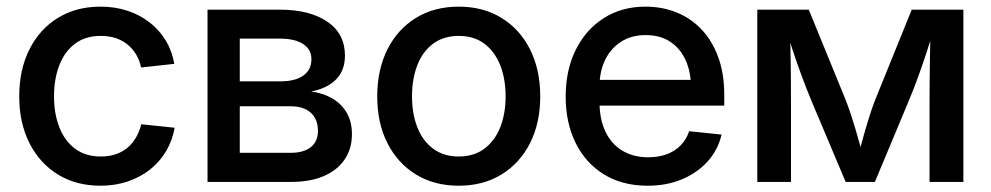

<svg xmlns="http://www.w3.org/2000/svg" viewBox="-20 -559 3045 590"><path d="M289.1 11.7Q213.9 11.7 157.7 -22.9Q101.6 -57.6 70.3 -119.6Q39.1 -181.6 39.1 -262.7Q39.1 -344.7 70.3 -407Q101.6 -469.2 157.7 -503.9Q213.9 -538.6 289.1 -538.6Q333.5 -538.6 371.8 -525.9Q410.2 -513.2 439.9 -490Q469.7 -466.8 489.3 -434.6Q508.8 -402.3 515.6 -362.8L413.6 -351.6Q409.2 -373 398.7 -390.9Q388.2 -408.7 372.6 -421.6Q356.9 -434.6 336.2 -441.7Q315.4 -448.7 289.6 -448.7Q242.7 -448.7 210.7 -424.8Q178.7 -400.9 162.4 -358.9Q146 -316.9 146 -262.7Q146 -209.5 162.4 -167.7Q178.7 -126 210.7 -102.1Q242.7 -78.1 289.6 -78.1Q315.4 -78.1 336.2 -85.2Q356.9 -92.3 372.3 -105.5Q387.7 -118.7 398.2 -137Q408.7 -155.3 414.1 -177.2L516.6 -166.5Q509.8 -127 490.2 -94.2Q470.7 -61.5 440.7 -37.8Q410.6 -14.2 372.1 -1.2Q333.5 11.7 289.1 11.7Z M617.7 0V-529.3H839.8Q931.6 -529.3 985.8 -492.4Q1040 -455.6 1040 -388.2Q1040 -342.3 1012.5 -314.7Q984.9 -287.1 936 -277.8Q971.2 -273.4 999.8 -257.3Q1028.3 -241.2 1044.9 -213.4Q1061.5 -185.5 1061.5 -146.5Q1061.5 -103 1039.6 -69.8Q1017.6 -36.6 975.8 -18.3Q934.1 0 874.5 0ZM716.8 -89.4H873.5Q913.1 -89.4 935.1 -106.9Q957 -124.5 957 -156.2Q957 -192.9 935.1 -212.6Q913.1 -232.4 873.5 -232.4H716.8ZM716.8 -309.1H842.8Q887.2 -309.1 912.1 -326.9Q937 -344.7 937 -377Q937 -407.2 911.4 -423.8Q885.7 -440.4 839.8 -440.4H716.8Z M1389.6 11.7Q1314.5 11.7 1258.1 -22.9Q1201.7 -57.6 1170.4 -119.4Q1139.2 -181.2 1139.2 -262.7Q1139.2 -344.7 1170.4 -407Q1201.7 -469.2 1258.1 -503.9Q1314.5 -538.6 1389.6 -538.6Q1464.8 -538.6 1521.2 -503.9Q1577.6 -469.2 1608.9 -407Q1640.1 -344.7 1640.1 -262.7Q1640.1 -181.2 1608.9 -119.4Q1577.6 -57.6 1521.2 -22.9Q1464.8 11.7 1389.6 11.7ZM1389.6 -78.1Q1436.5 -78.1 1468.5 -102.1Q1500.5 -126 1517.1 -167.7Q1533.7 -209.5 1533.7 -262.7Q1533.7 -316.9 1517.1 -358.6Q1500.5 -400.4 1468.5 -424.6Q1436.5 -448.7 1389.6 -448.7Q1343.3 -448.7 1311 -424.8Q1278.8 -400.9 1262.5 -358.9Q1246.1 -316.9 1246.1 -262.7Q1246.1 -209.5 1262.5 -167.7Q1278.8 -126 1311 -102.1Q1343.3 -78.1 1389.6 -78.1Z M1970.7 11.7Q1892.1 11.7 1835.7 -23.2Q1779.3 -58.1 1748.8 -119.9Q1718.3 -181.6 1718.3 -262.2Q1718.3 -343.3 1749 -405.5Q1779.8 -467.8 1835.2 -503.2Q1890.6 -538.6 1963.4 -538.6Q2014.6 -538.6 2058.6 -521Q2102.5 -503.4 2135.5 -468.8Q2168.5 -434.1 2187 -383.5Q2205.6 -333 2205.6 -267.1V-234.4H1770.5V-313.5H2150.9L2103.5 -288.6Q2103.5 -337.4 2086.9 -374Q2070.3 -410.6 2039.3 -430.9Q2008.3 -451.2 1963.9 -451.2Q1920.4 -451.2 1888.7 -430.9Q1856.9 -410.6 1839.6 -375Q1822.3 -339.4 1822.3 -293.5V-244.6Q1822.3 -192.9 1840.3 -154.8Q1858.4 -116.7 1892.1 -96.2Q1925.8 -75.7 1971.7 -75.7Q2003.9 -75.7 2029.3 -85.2Q2054.7 -94.7 2072 -112.8Q2089.4 -130.9 2097.7 -155.8L2197.3 -145.5Q2186.5 -98.6 2155 -63.5Q2123.5 -28.3 2076.2 -8.3Q2028.8 11.7 1970.7 11.7Z M2307.1 0V-529.3H2465.3L2578.1 -253.4Q2587.4 -229.5 2595 -206.3Q2602.5 -183.1 2609.4 -160.2Q2616.2 -137.2 2622.1 -115.5Q2627.9 -93.8 2633.8 -73.2H2614.7Q2620.6 -93.3 2626.5 -115Q2632.3 -136.7 2638.9 -159.7Q2645.5 -182.6 2653.1 -206.1Q2660.6 -229.5 2669.9 -253.4L2781.7 -529.3H2940.4V0H2836.4V-248.5Q2836.4 -279.8 2836.7 -308.6Q2836.9 -337.4 2837.4 -365.5Q2837.9 -393.6 2838.4 -421.9Q2838.9 -450.2 2839.4 -479H2853Q2840.8 -439 2828.6 -401.9Q2816.4 -364.7 2803 -327.4Q2789.6 -290 2772.5 -249L2668.5 0H2578.6L2473.6 -249Q2456.5 -290 2442.9 -327.4Q2429.2 -364.7 2416.7 -402.1Q2404.3 -439.5 2392.1 -479H2407.7Q2408.2 -451.7 2408.7 -423.8Q2409.2 -396 2409.7 -367.7Q2410.2 -339.4 2410.4 -309.6Q2410.6 -279.8 2410.6 -248.5V0Z"/></svg>

Font: Inter 24pt Medium
Style: Regular
Weight: 500
Designer: Rasmus Andersson
Foundry: rsms
Version: Version 4.001;git-66647c0bb